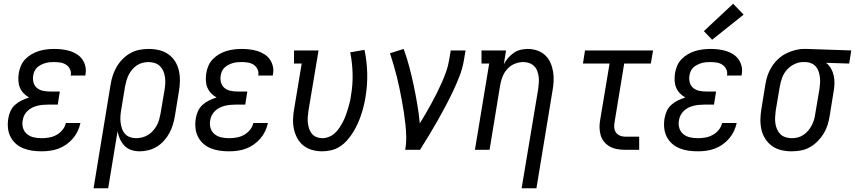

<svg xmlns="http://www.w3.org/2000/svg" viewBox="-20 -799 4560 1024"><path d="M202 8Q176 8 151.5 4.5Q127 1 104.5 -8Q82 -17 64.5 -32.5Q47 -48 36 -69.5Q25 -91 22.5 -116Q20 -141 24 -166Q27 -186 35.5 -205.5Q44 -225 60 -239.5Q76 -254 95.5 -263.5Q115 -273 135 -279Q119 -288 106 -301.5Q93 -315 86 -332Q79 -349 78 -369Q77 -389 80 -408Q83 -428 91.5 -448Q100 -468 115 -483.5Q130 -499 149 -510Q168 -521 188 -527Q208 -533 228.5 -535.5Q249 -538 269 -538Q290 -538 311.5 -535.5Q333 -533 352.5 -527Q372 -521 389.5 -510Q407 -499 418.5 -483Q430 -467 435 -446.5Q440 -426 436 -404Q436 -402 435.5 -400Q435 -398 435 -396H357Q357 -397 357 -398Q357 -399 358 -400Q360 -417 352.5 -431.5Q345 -446 331.5 -454.5Q318 -463 301.5 -465.5Q285 -468 269 -468Q257 -468 245 -467Q233 -466 221.5 -462.5Q210 -459 199 -453.5Q188 -448 178.5 -439.5Q169 -431 164 -419.5Q159 -408 157 -396Q154 -378 158.5 -360Q163 -342 176.5 -330.5Q190 -319 208 -315Q226 -311 245 -311H299L288 -241H234Q220 -241 206 -239.5Q192 -238 178 -234.5Q164 -231 151 -224.5Q138 -218 127 -207.5Q116 -197 109.5 -184Q103 -171 101 -157Q97 -136 103 -116Q109 -96 124.5 -83.5Q140 -71 160 -66.5Q180 -62 202 -62Q221 -62 241.5 -65.5Q262 -69 280.5 -79Q299 -89 313 -106Q327 -123 331 -143H409Q404 -120 394 -99Q384 -78 368.5 -60Q353 -42 333 -28Q313 -14 291 -6Q269 2 246.5 5Q224 8 202 8Z M479 205 570 -349Q574 -374 582 -398Q590 -422 603 -444Q616 -466 635 -485Q654 -504 677 -516.5Q700 -529 724.5 -533.5Q749 -538 774 -538Q802 -538 829 -531.5Q856 -525 878 -509.5Q900 -494 914 -471.5Q928 -449 934 -422.5Q940 -396 939.5 -367.5Q939 -339 934 -311L913 -181Q909 -157 902 -134Q895 -111 883.5 -89.5Q872 -68 855 -49Q838 -30 817 -17Q796 -4 772 2Q748 8 725 8Q702 8 680.5 1Q659 -6 644 -21.5Q629 -37 620 -57Q611 -77 607 -99L557 205ZM705 -62Q721 -62 737.5 -66Q754 -70 769 -79Q784 -88 795.5 -101Q807 -114 815.5 -129Q824 -144 828.5 -160Q833 -176 836 -192L858 -322Q861 -339 861.5 -356.5Q862 -374 859.5 -390Q857 -406 850.5 -421Q844 -436 832.5 -447Q821 -458 805 -463Q789 -468 772 -468Q757 -468 740.5 -464Q724 -460 710 -450.5Q696 -441 685 -428Q674 -415 666.5 -400Q659 -385 654.5 -369.5Q650 -354 647 -338L627 -217Q624 -200 622.5 -182Q621 -164 623 -147.5Q625 -131 630 -115Q635 -99 645.5 -86.5Q656 -74 672 -68Q688 -62 705 -62Z M1202 8Q1176 8 1151.5 4.5Q1127 1 1104.5 -8Q1082 -17 1064.5 -32.5Q1047 -48 1036 -69.5Q1025 -91 1022.5 -116Q1020 -141 1024 -166Q1027 -186 1035.5 -205.5Q1044 -225 1060 -239.5Q1076 -254 1095.5 -263.5Q1115 -273 1135 -279Q1119 -288 1106 -301.5Q1093 -315 1086 -332Q1079 -349 1078 -369Q1077 -389 1080 -408Q1083 -428 1091.5 -448Q1100 -468 1115 -483.5Q1130 -499 1149 -510Q1168 -521 1188 -527Q1208 -533 1228.5 -535.5Q1249 -538 1269 -538Q1290 -538 1311.5 -535.5Q1333 -533 1352.5 -527Q1372 -521 1389.5 -510Q1407 -499 1418.5 -483Q1430 -467 1435 -446.5Q1440 -426 1436 -404Q1436 -402 1435.5 -400Q1435 -398 1435 -396H1357Q1357 -397 1357 -398Q1357 -399 1358 -400Q1360 -417 1352.5 -431.5Q1345 -446 1331.5 -454.5Q1318 -463 1301.5 -465.5Q1285 -468 1269 -468Q1257 -468 1245 -467Q1233 -466 1221.5 -462.5Q1210 -459 1199 -453.5Q1188 -448 1178.5 -439.5Q1169 -431 1164 -419.5Q1159 -408 1157 -396Q1154 -378 1158.5 -360Q1163 -342 1176.5 -330.5Q1190 -319 1208 -315Q1226 -311 1245 -311H1299L1288 -241H1234Q1220 -241 1206 -239.5Q1192 -238 1178 -234.5Q1164 -231 1151 -224.5Q1138 -218 1127 -207.5Q1116 -197 1109.5 -184Q1103 -171 1101 -157Q1097 -136 1103 -116Q1109 -96 1124.5 -83.5Q1140 -71 1160 -66.5Q1180 -62 1202 -62Q1221 -62 1241.5 -65.5Q1262 -69 1280.5 -79Q1299 -89 1313 -106Q1327 -123 1331 -143H1409Q1404 -120 1394 -99Q1384 -78 1368.5 -60Q1353 -42 1333 -28Q1313 -14 1291 -6Q1269 2 1246.5 5Q1224 8 1202 8Z M1697 8Q1670 8 1644 0.5Q1618 -7 1598 -23Q1578 -39 1565.5 -62Q1553 -85 1547.5 -111Q1542 -137 1543 -164.5Q1544 -192 1549 -219L1589 -460H1548V-530H1679L1625 -208Q1623 -192 1621.5 -175.5Q1620 -159 1622 -143Q1624 -127 1629 -112Q1634 -97 1643.5 -85.5Q1653 -74 1668 -68Q1683 -62 1699 -62Q1716 -62 1734 -69Q1752 -76 1766 -89Q1780 -102 1790.5 -118Q1801 -134 1809.5 -150.5Q1818 -167 1824.5 -184.5Q1831 -202 1836 -219.5Q1841 -237 1845.5 -254.5Q1850 -272 1852 -290Q1862 -348 1860.5 -405.5Q1859 -463 1848 -520L1924 -533Q1937 -471 1938.5 -407.5Q1940 -344 1929 -279Q1925 -255 1919 -231Q1913 -207 1905 -183.5Q1897 -160 1886.5 -137Q1876 -114 1862.5 -92.5Q1849 -71 1831.5 -51Q1814 -31 1792 -17Q1770 -3 1745.5 2.5Q1721 8 1697 8Z M2141 0Q2147 -33 2146.5 -67Q2146 -101 2142.5 -134Q2139 -167 2134 -199.5Q2129 -232 2123 -264Q2117 -296 2110.5 -328Q2104 -360 2096 -391.5Q2088 -423 2079 -453.5Q2070 -484 2060 -515L2133 -538Q2150 -491 2163 -442Q2176 -393 2186.5 -343Q2197 -293 2205.5 -242.5Q2214 -192 2219 -141Q2236 -168 2251.5 -195Q2267 -222 2282 -249.5Q2297 -277 2311 -305Q2325 -333 2337.5 -361.5Q2350 -390 2360 -418.5Q2370 -447 2375 -477L2384 -530H2463L2454 -477Q2447 -435 2431 -393.5Q2415 -352 2396 -312Q2377 -272 2356 -232.5Q2335 -193 2313 -154Q2291 -115 2267.5 -76.5Q2244 -38 2220 0Z M2762 205 2850 -322Q2852 -339 2853.5 -356Q2855 -373 2853 -389Q2851 -405 2845.5 -420Q2840 -435 2829 -446Q2818 -457 2803 -462.5Q2788 -468 2771 -468Q2748 -468 2725.5 -459Q2703 -450 2686.5 -432Q2670 -414 2661 -392Q2652 -370 2648 -347L2591 0H2513L2589 -460H2548V-530H2679L2667 -456Q2676 -474 2689.5 -489.5Q2703 -505 2720 -517Q2737 -529 2756.5 -533.5Q2776 -538 2795 -538Q2821 -538 2845.5 -529.5Q2870 -521 2888 -504Q2906 -487 2916 -464Q2926 -441 2930 -415.5Q2934 -390 2932.5 -363.5Q2931 -337 2926 -311L2841 205Z M3315 0Q3294 0 3273 -3.5Q3252 -7 3234 -16.5Q3216 -26 3203 -41.5Q3190 -57 3184 -76.5Q3178 -96 3177.5 -117.5Q3177 -139 3181 -160L3231 -460H3089L3100 -530H3463L3451 -460H3309L3258 -149Q3255 -134 3256 -119Q3257 -104 3265 -92.5Q3273 -81 3286.5 -75.5Q3300 -70 3315 -70H3389V0Z M3702 8Q3676 8 3651.5 4.5Q3627 1 3604.5 -8Q3582 -17 3564.5 -32.5Q3547 -48 3536 -69.5Q3525 -91 3522.5 -116Q3520 -141 3524 -166Q3527 -186 3535.5 -205.5Q3544 -225 3560 -239.5Q3576 -254 3595.5 -263.5Q3615 -273 3635 -279Q3619 -288 3606 -301.5Q3593 -315 3586 -332Q3579 -349 3578 -369Q3577 -389 3580 -408Q3583 -428 3591.5 -448Q3600 -468 3615 -483.5Q3630 -499 3649 -510Q3668 -521 3688 -527Q3708 -533 3728.5 -535.5Q3749 -538 3769 -538Q3790 -538 3811.5 -535.5Q3833 -533 3852.5 -527Q3872 -521 3889.5 -510Q3907 -499 3918.5 -483Q3930 -467 3935 -446.5Q3940 -426 3936 -404Q3936 -402 3935.5 -400Q3935 -398 3935 -396H3857Q3857 -397 3857 -398Q3857 -399 3858 -400Q3860 -417 3852.5 -431.5Q3845 -446 3831.5 -454.5Q3818 -463 3801.5 -465.5Q3785 -468 3769 -468Q3757 -468 3745 -467Q3733 -466 3721.5 -462.5Q3710 -459 3699 -453.5Q3688 -448 3678.5 -439.5Q3669 -431 3664 -419.5Q3659 -408 3657 -396Q3654 -378 3658.5 -360Q3663 -342 3676.5 -330.5Q3690 -319 3708 -315Q3726 -311 3745 -311H3799L3788 -241H3734Q3720 -241 3706 -239.5Q3692 -238 3678 -234.5Q3664 -231 3651 -224.5Q3638 -218 3627 -207.5Q3616 -197 3609.5 -184Q3603 -171 3601 -157Q3597 -136 3603 -116Q3609 -96 3624.5 -83.5Q3640 -71 3660 -66.5Q3680 -62 3702 -62Q3721 -62 3741.5 -65.5Q3762 -69 3780.5 -79Q3799 -89 3813 -106Q3827 -123 3831 -143H3909Q3904 -120 3894 -99Q3884 -78 3868.5 -60Q3853 -42 3833 -28Q3813 -14 3791 -6Q3769 2 3746.5 5Q3724 8 3702 8ZM3778 -587 3734 -633 3890 -779 3946 -721Z M4201 8Q4173 8 4146 1.5Q4119 -5 4097.5 -20.5Q4076 -36 4061.5 -58.5Q4047 -81 4041 -107.5Q4035 -134 4035.5 -162.5Q4036 -191 4041 -219L4062 -349Q4066 -374 4074 -397.5Q4082 -421 4096 -443Q4110 -465 4129.5 -483.5Q4149 -502 4172 -513.5Q4195 -525 4219.5 -531.5Q4244 -538 4268 -538Q4272 -538 4275.5 -538Q4279 -538 4283 -538L4520 -530L4509 -460L4386 -464Q4402 -451 4412 -433.5Q4422 -416 4426.5 -396Q4431 -376 4430.5 -354Q4430 -332 4426 -311L4405 -181Q4401 -156 4393.5 -132Q4386 -108 4372.5 -86Q4359 -64 4340 -45Q4321 -26 4298.5 -13.5Q4276 -1 4251 3.5Q4226 8 4201 8ZM4203 -62Q4219 -62 4235 -66Q4251 -70 4265 -79.5Q4279 -89 4290 -102Q4301 -115 4309 -130Q4317 -145 4321.5 -160.5Q4326 -176 4328 -192L4350 -322Q4352 -338 4353.5 -354Q4355 -370 4353 -385.5Q4351 -401 4346.5 -416Q4342 -431 4332.5 -442.5Q4323 -454 4309 -460.5Q4295 -467 4279 -468H4271Q4269 -468 4267 -468Q4265 -468 4263 -468Q4240 -468 4217 -457Q4194 -446 4177 -427Q4160 -408 4151.5 -384.5Q4143 -361 4139 -338L4117 -208Q4115 -191 4114 -173.5Q4113 -156 4115.5 -140Q4118 -124 4124.5 -109Q4131 -94 4142.5 -83Q4154 -72 4170 -67Q4186 -62 4203 -62Z"/></svg>

Font: Iosevka Slab Oblique
Style: Regular
Weight: 400
Italic angle: -9°
Monospace: yes
Designer: Belleve Invis
Foundry: Belleve Invis
Version: Version 11.1.1; ttfautohint (v1.8.3)